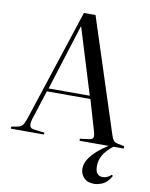

<svg xmlns="http://www.w3.org/2000/svg" viewBox="-101 -803 864 1107"><g transform="rotate(10 330.5 -250.0)"><path d="M527 230Q487 230 466.5 207.5Q446 185 446 155Q446 126 464 98Q482 70 510.5 45Q539 20 572 0H402V-12L456 -19Q474 -21 478 -32Q482 -43 475 -67L422 -248H167L111 -73Q104 -50 108 -35Q112 -20 134 -18L194 -11V0H0V-12L38 -19Q55 -23 64.5 -33.5Q74 -44 84 -74L299 -730H367L581 -71Q589 -46 596.5 -35.5Q604 -25 625 -21L661 -14V0H600Q561 31 543.5 61Q526 91 526 126Q526 157 538 170Q550 183 569 183Q596 183 619 161L627 166Q605 206 577.5 218Q550 230 527 230ZM174 -266H415L297 -650H295Z"/></g></svg>

Font: Display Regular
Style: Regular
Weight: 400
Designer: Latin by Veronika Burian and Jose Scaglione. Greek by Irene Vlachou. Cyrillic by Vera Evstafieva.
Foundry: TypeTogether
Version: Version 3.002